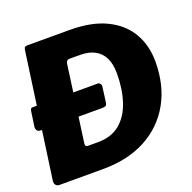

<svg xmlns="http://www.w3.org/2000/svg" viewBox="-130 -872 1002 1002"><g transform="rotate(-20 371.0 -371.0)"><path d="M408 -322Q406 -308 400 -304.5Q394 -301 378 -301H38Q24 -301 18.5 -309.5Q13 -318 14 -330L26 -413Q28 -423 31 -426Q34 -429 42 -429H403Q410 -429 415.5 -421Q421 -413 419 -405ZM34 0Q20 0 13 -9Q6 -18 8 -33L105 -725Q107 -736 111.5 -739Q116 -742 128 -742H359Q480 -742 561 -703Q642 -664 683 -594.5Q724 -525 724 -434Q724 -303 669 -205Q614 -107 513.5 -53.5Q413 0 275 0H34ZM298 -141Q374 -141 421.5 -181Q469 -221 491.5 -290Q514 -359 514 -445Q514 -498 496.5 -532.5Q479 -567 446 -584Q413 -601 366 -601H307Q290 -601 287 -582L229 -159Q228 -150 231 -145.5Q234 -141 242 -141Z"/></g></svg>

Font: Libre Franklin ExtraBold
Style: Italic
Weight: 800
Italic angle: -8°
Designer: Pablo Impallari, Rodrigo Fuenzalida, Nhung Nguyen
Foundry: Impallari Type
Version: Version 3.000